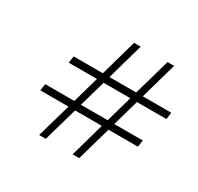

<svg xmlns="http://www.w3.org/2000/svg" viewBox="-149 -878 1089 1056"><g transform="rotate(30 395.0 -350.0)"><path d="M430.2 0 491.2 -215.8H321.3L259.8 0H217.8L279.3 -215.8H100.6L106.4 -258.8H291.5L338.9 -425.8H159.7L166 -469.2H351.1L416.5 -700.2H458.5L393.1 -469.2H563L628.4 -700.2H670.4L605 -469.2H786.1L779.8 -425.8H592.8L545.4 -258.8H726.6L720.2 -215.8H533.2L472.2 0ZM550.8 -425.8H380.9L333.5 -258.8H503.4Z"/></g></svg>

Font: Fivo Sans Light
Style: Regular
Weight: 300
Designer: Alexander Slobzheninov
Foundry: Alexander Slobzheninov
Version: 1.0